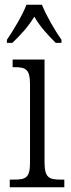

<svg xmlns="http://www.w3.org/2000/svg" viewBox="-20 -786 300 806"><path d="M9 -619V-606H32C68 -641 98 -673 124 -716C149 -673 179 -641 214 -606H238V-619C211 -657 174 -721 156 -766H91C74 -721 35 -657 9 -619ZM21 0H250V-32H236C185 -32 167 -40 167 -106V-536H33V-504H41C89 -504 106 -495 106 -431V-103C106 -39 88 -32 37 -32H21Z"/></svg>

Font: Noto Serif Hebrew Condensed Light
Style: Regular
Weight: 300
Width: 3
Designer: Monotype Design Team
Foundry: Monotype Imaging Inc.
Version: Version 2.004